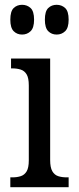

<svg xmlns="http://www.w3.org/2000/svg" viewBox="-20 -780 329 800"><path d="M23 0V-41H32Q51 -41 66.5 -46Q82 -51 91 -66Q100 -81 100 -112V-424Q100 -455 91 -470Q82 -485 66.5 -490Q51 -495 32 -495H26V-536H189V-113Q189 -82 198 -66.5Q207 -51 222.5 -46Q238 -41 258 -41H266V0ZM72 -636Q51 -636 37 -650Q23 -664 23 -698Q23 -733 37 -746.5Q51 -760 72 -760Q93 -760 107.5 -746.5Q122 -733 122 -698Q122 -664 107.5 -650Q93 -636 72 -636ZM216 -636Q195 -636 181 -650Q167 -664 167 -698Q167 -733 181 -746.5Q195 -760 216 -760Q237 -760 251.5 -746.5Q266 -733 266 -698Q266 -664 251.5 -650Q237 -636 216 -636Z"/></svg>

Font: Noto Serif Condensed
Style: Regular
Weight: 400
Width: 3
Designer: Monotype Design Team
Foundry: Monotype Imaging Inc.
Version: Version 2.015